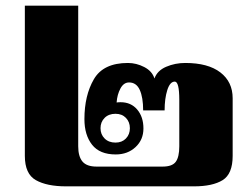

<svg xmlns="http://www.w3.org/2000/svg" viewBox="-20 -660 893 680"><path d="M68 -108V-640H257V-142Q257 -106 272 -88Q287 -70 322 -70H556Q590 -70 602.5 -87Q615 -104 615 -142V-306Q615 -371 599 -371Q582 -371 572.5 -341Q563 -311 563 -269H487Q487 -315 475 -341.5Q463 -368 437 -368Q418 -368 406.5 -346.5Q395 -325 393 -297Q399 -298 407 -298Q444 -298 466 -272Q488 -246 488 -205Q488 -165 460 -139Q432 -113 390 -113Q333 -113 306 -147.5Q279 -182 279 -238Q279 -322 312.5 -379.5Q346 -437 433 -437Q463 -437 491 -422.5Q519 -408 527 -382Q537 -410 568.5 -423.5Q600 -437 636 -437Q717 -437 760.5 -403.5Q804 -370 804 -312V-108Q804 -44 768.5 -22Q733 0 667 0H214Q146 0 107 -22Q68 -44 68 -108ZM440 -206Q440 -228 426 -242.5Q412 -257 389 -257Q365 -257 350.5 -242.5Q336 -228 336 -206Q336 -184 350.5 -169.5Q365 -155 389 -155Q412 -155 426 -169.5Q440 -184 440 -206Z"/></svg>

Font: Taviraj Black
Style: Regular
Weight: 900
Designer: Katatrad Team
Foundry: CadsonDemak
Version: Version 1.030